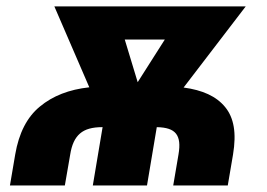

<svg xmlns="http://www.w3.org/2000/svg" viewBox="-20 -565 815 585"><path d="M26.3 -94.1Q43 -192.5 101.6 -240.4Q160.2 -289.1 252.1 -299L145.6 -545.5H728.7L539.4 -298.3Q582.4 -292.6 614 -278.1Q645.6 -263.5 665.8 -239Q686.1 -214.5 692.1 -179Q698.2 -143.5 690 -94.1L674 0H507.8L523.8 -94.1Q527.7 -116.5 525.9 -132.1Q524.1 -147.7 516.3 -157.7Q508.5 -167.6 494.1 -172.4Q479.8 -177.2 457.7 -177.6L427.9 0H262.8L292.6 -177.6H291.2Q268.8 -177.6 252.1 -172.9Q235.4 -168.3 223.7 -158.2Q212 -148.1 204.7 -132.3Q197.4 -116.5 193.9 -94.1L177.6 0H10.3ZM360.1 -444.6 399.5 -314.6 482.2 -444.6Z"/></svg>

Font: Inter P Extra Bold
Style: Italic
Weight: 800
Italic angle: 9.39999°
Designer: Rasmus Andersson
Foundry: rsms
Version: Version 3.018;git-588b23468